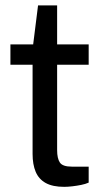

<svg xmlns="http://www.w3.org/2000/svg" viewBox="-20 -695 392 726"><path d="M222.6 11.5Q179.1 11.5 152.9 -3Q126.6 -17.6 114.9 -45.4Q103.2 -73.2 103.2 -112.9V-450.1H19.4V-527H105.4L123.9 -674.7H196V-527H315.3V-450.1H196V-127.6Q196 -95.8 206.4 -80.4Q216.9 -64.9 251.3 -64.9H315.3V-4.5Q303.3 0.9 286.9 4.2Q270.5 7.5 253.4 9.5Q236.2 11.5 222.6 11.5Z"/></svg>

Font: Archivo SemiBold SemiExpanded
Style: Regular
Weight: 600
Width: 6
Version: Version 2.001